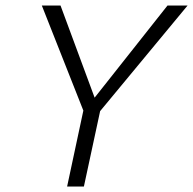

<svg xmlns="http://www.w3.org/2000/svg" viewBox="-20 -678 702 698"><path d="M662 -658 344 -274 285 0H224L283 -276L132 -658H200L324 -323L589 -658Z"/></svg>

Font: EauTestInfant Semilight
Style: Italic
Weight: 300
Italic angle: -12°
Designer: Christian Thalmann (Catharsis Fonts)
Version: Version 0.001;PS 000.001;hotconv 1.0.88;makeotf.lib2.5.64775